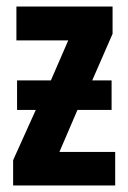

<svg xmlns="http://www.w3.org/2000/svg" viewBox="-20 -565 391 585"><path d="M30 -545V-442H188L135 -320H32V-230H89L20 -77V0H331V-102H161L216 -230H320V-320H261L323 -462V-545Z"/></svg>

Font: Noto Sans UI Condensed
Style: Bold
Weight: 700
Width: 3
Designer: Monotype Design Team
Foundry: Monotype Imaging Inc.
Version: 1.001